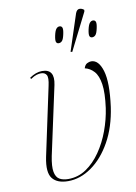

<svg xmlns="http://www.w3.org/2000/svg" viewBox="-90 -864 663 933"><g transform="rotate(-10 241.0 -397.5)"><path d="M170 10Q116 10 92.5 -20Q69 -50 84 -124L156 -462Q165 -502 157 -515.5Q149 -529 130 -529Q120 -529 108 -525.5Q96 -522 78 -510L75 -517Q107 -539 137 -539Q201 -539 185 -462L112 -124Q102 -74 107 -47Q112 -20 129 -10Q146 0 172 0Q221 0 261 -27Q301 -54 332 -99Q363 -144 383 -198.5Q403 -253 411 -308Q421 -382 414.5 -425Q408 -468 389 -489Q370 -510 344 -516Q349 -533 360 -538.5Q371 -544 380 -544Q417 -544 434.5 -486Q452 -428 436 -309Q422 -212 382 -140.5Q342 -69 286 -29.5Q230 10 170 10ZM298 -605 290 -607 349 -787Q356 -805 368.5 -805Q381 -805 391 -796L390 -788ZM241 -658Q232 -658 228.5 -666Q225 -674 230 -698Q235 -721 242 -729.5Q249 -738 258 -738Q268 -738 271.5 -729.5Q275 -721 270 -698Q265 -674 258 -666Q251 -658 241 -658ZM406 -658Q397 -658 393.5 -666Q390 -674 395 -698Q400 -721 407 -729.5Q414 -738 423 -738Q433 -738 436.5 -729.5Q440 -721 435 -698Q430 -674 423 -666Q416 -658 406 -658Z"/></g></svg>

Font: Noto Serif Display SemiCondensed Thin
Style: Italic
Weight: 100
Width: 4
Italic angle: -12°
Designer: Monotype Design Team
Foundry: Monotype Imaging Inc.
Version: Version 2.009